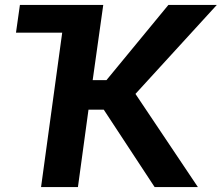

<svg xmlns="http://www.w3.org/2000/svg" viewBox="-20 -761 902 781"><path d="M609 0H785L531 -379L862 -741H665L413 -435H357L400 -741H61L45 -628H233L147 0H297L340 -315H402Z"/></svg>

Font: Cheyenne Sans
Style: Bold Italic
Weight: 700
Italic angle: -8.13011°
Designer: The Public Sans project authors (U.S. Web Design System), Libre Franklin designed by Pablo Impallari and Rodrigo Fuenzal
Foundry: The Cheyenne Sans Project Authors
Version: Version 2.007